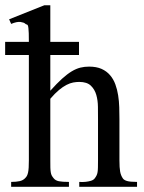

<svg xmlns="http://www.w3.org/2000/svg" viewBox="-29 -715 550 735"><path d="M274.4 0V-18.6Q287.6 -17.6 299.3 -19Q309.1 -20 319.1 -22.9Q329.1 -25.9 334 -32.7Q338.4 -38.6 340.8 -43.7Q343.3 -48.8 344.5 -55.9Q345.7 -63 345.9 -73.7Q346.2 -84.5 346.2 -101.1V-258.8Q346.2 -280.8 345.9 -305.7Q345.7 -330.6 339.6 -351.8Q333.5 -373 318.6 -387.2Q303.7 -401.4 274.4 -401.4Q263.2 -401.4 251.2 -399.2Q239.3 -397 225.8 -390.1Q212.4 -383.3 197 -370.6Q181.6 -357.9 163.6 -336.9V-101.1Q163.6 -84 163.8 -73.5Q164.1 -63 165.3 -55.7Q166.5 -48.3 168.9 -43.5Q171.4 -38.6 176.3 -32.7Q183.1 -23.9 196.5 -21.2Q210 -18.6 234.9 -18.6V0H13.7V-18.6Q33.2 -18.6 46.9 -21.7Q60.5 -24.9 68.8 -34.7Q71.8 -37.6 74.2 -42.2Q76.7 -46.9 78.4 -54.4Q80.1 -62 80.8 -73.5Q81.5 -85 81.5 -101.1V-504.4H-9.3V-554.7H81.5Q81.5 -575.2 81.1 -587.6Q80.6 -600.1 79.8 -606.9Q79.1 -613.8 77.9 -616.7Q76.7 -619.6 75.2 -620.6Q73.7 -621.6 71.8 -621.8Q69.8 -622.1 67.4 -624.5Q63 -628.9 49.6 -630.9Q36.1 -632.8 13.7 -623.5L5.9 -641.1L140.6 -694.8H163.6V-554.7H273.4V-504.4H163.6V-367.7Q189 -396 208.7 -413.8Q228.5 -431.6 245.6 -441.9Q262.7 -452.1 278.6 -456.1Q294.4 -460 312 -460Q340.3 -460 359.9 -451.2Q379.4 -442.4 392.3 -427.2Q405.3 -412.1 412.6 -392.1Q419.9 -372.1 423.3 -349.9Q426.8 -327.6 427.5 -304.2Q428.2 -280.8 428.2 -258.8V-101.1Q428.2 -72.8 430.9 -58.1Q433.6 -43.5 440.9 -32.7Q444.8 -25.9 457 -22.2Q469.2 -18.6 495.6 -18.6V0Z"/></svg>

Font: Doulos SIL Eur
Style: Regular
Weight: 400
Designer: Walt Agee, Victor Gaultney, Peter Martin, Debbi Hosken, Becca Hirsbrunner
Foundry: SIL International
Version: Version 5.000